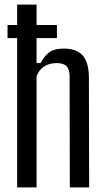

<svg xmlns="http://www.w3.org/2000/svg" viewBox="-20 -820 462 840"><path d="M55 0V-800H140V-544H157.5Q174.5 -576 196.5 -591.8Q218.5 -607.5 259 -607.5Q315 -607.5 342 -577Q369 -546.5 369 -478.5L370 0H285.5L284.5 -485Q284.5 -516.5 271.2 -530.2Q258 -544 228 -544Q196.5 -544 173.8 -529.8Q151 -515.5 140 -486.5V0ZM13 -710.5H229V-653.5H13Z"/></svg>

Font: Big Shoulders
Style: Regular
Weight: 400
Designer: Patric King
Foundry: XO Type Co
Version: Version 2.002